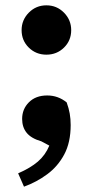

<svg xmlns="http://www.w3.org/2000/svg" viewBox="-20 -523 348 720"><path d="M70 177 48 127Q94 107 122 83Q150 59 165 23L135 7Q97 -4 80 -25Q63 -46 63 -77Q63 -114 88.5 -139.5Q114 -165 157 -165Q198 -165 230 -139Q238 -117 241.5 -97Q245 -77 245 -54Q245 11 221 56Q197 101 157 130.5Q117 160 70 177ZM154 -318Q115 -318 88 -344.5Q61 -371 61 -410Q61 -448 88 -475.5Q115 -503 154 -503Q193 -503 220 -475.5Q247 -448 247 -410Q247 -371 220 -344.5Q193 -318 154 -318Z"/></svg>

Font: Source Serif 4 SmText
Style: Bold
Weight: 700
Designer: Frank Grießhammer
Foundry: Adobe
Version: Version 4.005;hotconv 1.1.0;makeotfexe 2.6.0